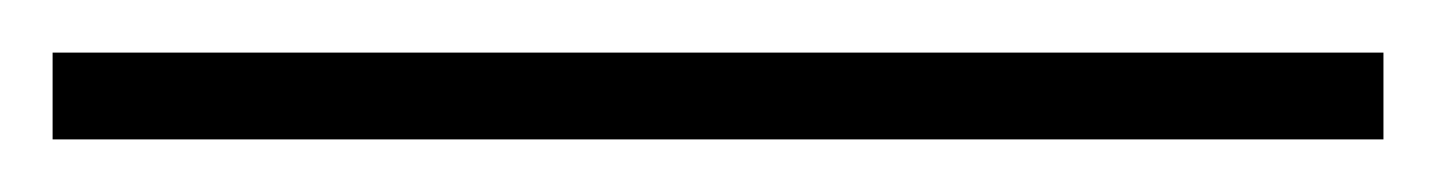

<svg xmlns="http://www.w3.org/2000/svg" viewBox="-23 -813 546 73"><path d="M503 -760H-3V-793H503Z"/></svg>

Font: Noto Sans Hebrew Thin ExtraLight
Style: Regular
Weight: 250
Version: Version 3.001